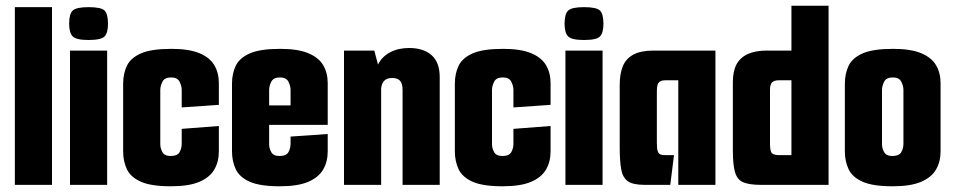

<svg xmlns="http://www.w3.org/2000/svg" viewBox="-20 -647 3337 672"><path d="M32 -622H162V0H32Z M225 0V-470H355V0ZM290 -507Q247 -507 234.5 -519.5Q222 -532 222 -564Q222 -598 234.5 -610Q247 -622 290 -622Q334 -622 346 -610Q358 -598 358 -564Q358 -532 346 -519.5Q334 -507 290 -507Z M578 5Q509 5 473 -11Q437 -27 424 -55Q411 -83 411 -117V-354Q411 -389 424 -416.5Q437 -444 473 -460Q509 -476 580 -476Q641 -476 677.5 -461Q714 -446 730 -419Q746 -392 746 -356V-280L616 -271V-332Q616 -346 608.5 -361Q601 -376 579 -376Q556 -376 548.5 -361Q541 -346 541 -332V-142Q541 -128 548.5 -114.5Q556 -101 577 -101Q601 -101 608.5 -114.5Q616 -128 616 -144V-196L746 -206V-117Q746 -81 730 -53.5Q714 -26 677.5 -10.5Q641 5 578 5Z M959 5Q890 5 854 -11Q818 -27 805 -55Q792 -83 792 -117V-354Q792 -389 805 -416.5Q818 -444 854 -460Q890 -476 961 -476Q1022 -476 1058.5 -461Q1095 -446 1111 -419Q1127 -392 1127 -356V-271L997 -262V-332Q997 -346 989.5 -361Q982 -376 960 -376Q937 -376 929.5 -361Q922 -346 922 -332V-142Q922 -128 929.5 -114.5Q937 -101 958 -101Q982 -101 989.5 -114.5Q997 -128 997 -144V-169L1127 -178V-117Q1127 -81 1111 -53.5Q1095 -26 1058.5 -10.5Q1022 5 959 5ZM807 -210V-278H1127V-210Z M1184 -470H1290L1303 -421Q1317 -449 1345.5 -464Q1374 -479 1412 -479Q1462 -479 1490.5 -454Q1519 -429 1519 -377V0H1389V-332Q1389 -354 1380.5 -364Q1372 -374 1352 -374Q1335 -374 1325.5 -365Q1316 -356 1314 -338V0H1184Z M1739 5Q1670 5 1634 -11Q1598 -27 1585 -55Q1572 -83 1572 -117V-354Q1572 -389 1585 -416.5Q1598 -444 1634 -460Q1670 -476 1741 -476Q1802 -476 1838.5 -461Q1875 -446 1891 -419Q1907 -392 1907 -356V-280L1777 -271V-332Q1777 -346 1769.5 -361Q1762 -376 1740 -376Q1717 -376 1709.5 -361Q1702 -346 1702 -332V-142Q1702 -128 1709.5 -114.5Q1717 -101 1738 -101Q1762 -101 1769.5 -114.5Q1777 -128 1777 -144V-196L1907 -206V-117Q1907 -81 1891 -53.5Q1875 -26 1838.5 -10.5Q1802 5 1739 5Z M1959 0V-470H2089V0ZM2024 -507Q1981 -507 1968.5 -519.5Q1956 -532 1956 -564Q1956 -598 1968.5 -610Q1981 -622 2024 -622Q2068 -622 2080 -610Q2092 -598 2092 -564Q2092 -532 2080 -519.5Q2068 -507 2024 -507Z M2236 0Q2195 0 2177 -13Q2159 -26 2154 -55.5Q2149 -85 2149 -132V-350Q2149 -389 2160 -415.5Q2171 -442 2197 -456Q2223 -470 2268 -470H2484V0H2354V-366H2309Q2297 -366 2290.5 -362Q2284 -358 2281.5 -350Q2279 -342 2279 -328V-147Q2279 -127 2282 -118Q2285 -109 2291.5 -106.5Q2298 -104 2310 -104H2339L2326 0Z M2643 0Q2604 0 2582.5 -8.5Q2561 -17 2553 -43Q2545 -69 2545 -120V-359Q2545 -398 2558 -422Q2571 -446 2597.5 -458Q2624 -470 2664 -470H2750V-627H2880V0ZM2750 -104V-366H2706Q2689 -366 2682 -358.5Q2675 -351 2675 -332V-144Q2675 -116 2682.5 -110Q2690 -104 2708 -104Z M3104 5Q3035 5 2999 -11Q2963 -27 2950 -55Q2937 -83 2937 -117V-354Q2937 -389 2950 -416.5Q2963 -444 2999 -460Q3035 -476 3106 -476Q3167 -476 3203.5 -461Q3240 -446 3256 -419Q3272 -392 3272 -356V-117Q3272 -81 3256 -53.5Q3240 -26 3203.5 -10.5Q3167 5 3104 5ZM3103 -101Q3127 -101 3134.5 -114.5Q3142 -128 3142 -144V-332Q3142 -346 3134.5 -361Q3127 -376 3105 -376Q3082 -376 3074.5 -361Q3067 -346 3067 -332V-142Q3067 -128 3074.5 -114.5Q3082 -101 3103 -101Z"/></svg>

Font: Smooch Sans ExtraBold
Style: Regular
Weight: 800
Designer: Robert E. Leuschke
Foundry: Robert E. Leuschke
Version: Version 1.010